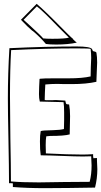

<svg xmlns="http://www.w3.org/2000/svg" viewBox="-20 -950 527 1000"><path d="M485 -127V-115Q487 -85 487 -69Q487 -21 475 27Q431 27 343 29Q256 30 213 30Q123 30 47 24V5Q44 5 37 4Q30 4 27 4Q27 -73 24 -222Q21 -367 21 -439Q21 -565 29 -699Q216 -708 379 -708Q449 -708 459 -695Q462 -690 464 -684Q480 -681 482 -676V-677Q486 -654 486 -624Q486 -608 484 -576Q482 -542 482 -524Q430 -512 353 -512H317Q310 -512 297 -512.5Q284 -513 278 -513Q247 -513 216 -510Q216 -496 214 -471Q213 -449 213 -438V-429Q216 -429 222 -428Q228 -428 231 -428Q238 -428 250 -428Q264 -429 270 -429Q277 -429 320 -426Q323 -410 326 -408Q331 -406 340 -406Q345 -379 345 -345Q345 -330 344 -298Q343 -266 343 -250Q315 -242 242 -242Q227 -241 221 -240Q218 -224 218 -194Q218 -164 219 -151Q339 -145 409 -145Q433 -145 465 -147V-135Q465 -134 466 -130Q466 -127 466 -126Q479 -126 485 -127ZM455 -134V-136Q439 -135 412 -135Q374 -135 302 -138Q230 -141 193 -141L192 -142Q188 -168 188 -214Q188 -246 192 -267Q198 -271 257 -272Q294 -273 313 -278Q313 -294 314 -324Q314 -352 314 -365Q314 -400 311 -417V-418Q188 -421 188 -421L187 -422Q183 -438 183 -460Q183 -474 184 -500Q186 -526 186 -539L190 -540Q207 -542 257 -542H336Q409 -542 452 -552V-553Q452 -568 453 -600Q455 -632 455 -648Q455 -672 452 -695Q450 -698 379 -698Q223 -698 38 -689Q32 -591 32 -449Q32 -375 34 -229Q37 -81 37 -5Q97 0 182 0Q226 0 314 -2Q403 -3 447 -3Q457 -42 457 -88Q457 -105 455 -134ZM89 -847 171 -930Q212 -896 313 -793Q326 -780 336 -770Q353 -753 360 -748L359 -747Q373 -733 380 -728Q334 -718 273 -718Q239 -718 219 -721Q191 -755 149 -790V-789Q127 -807 89 -847ZM172 -917 103 -847 104 -846Q111 -839 138 -815Q195 -763 205 -750Q217 -748 253 -748Q319 -748 339 -754Q323 -769 283 -810Q203 -893 172 -917Z"/></svg>

Font: Londrina Shadow
Style: Regular
Weight: 400
Designer: Marcelo Magalhaes
Foundry: Marcelo Magalhães
Version: Version 1.001 2011